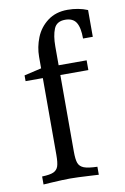

<svg xmlns="http://www.w3.org/2000/svg" viewBox="-78 -705 494 756"><g transform="rotate(-10 169.0 -327.5)"><path d="M326 -643V-536H287Q287 -580 274 -600.5Q261 -621 230 -621Q196 -621 185 -594Q174 -567 174 -524V-449H286V-410H174V-104Q174 -72 179.5 -57.5Q185 -43 201.5 -36.5Q218 -30 255 -29V3L219 1Q167 -2 141 -2Q115 -2 65 1L34 3V-29Q66 -30 80 -36.5Q94 -43 99 -57.5Q104 -72 104 -104V-410H35V-433L104 -449V-495Q104 -534 119 -571.5Q134 -609 166.5 -633.5Q199 -658 246 -658Q290 -658 326 -643Z"/></g></svg>

Font: Gupter
Style: Regular
Weight: 400
Designer: Octavio Pardo
Version: Version 1.000